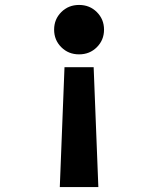

<svg xmlns="http://www.w3.org/2000/svg" viewBox="-20 -522 640 777"><path d="M359 -250 378 235H222L241 -250ZM300 -502Q343 -502 372 -473Q401 -444 401 -402Q401 -360 372 -331Q343 -302 300 -302Q257 -302 228 -331Q199 -360 199 -402Q199 -444 228 -473Q257 -502 300 -502Z"/></svg>

Font: Red Hat Mono
Style: Regular
Weight: 300
Monospace: yes
Designer: Pentagram, MCKL
Foundry: Pentagram, MCKL
Version: Version 1.023